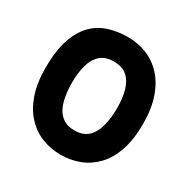

<svg xmlns="http://www.w3.org/2000/svg" viewBox="-153 -810 935 951"><g transform="rotate(30 314.0 -335.0)"><path d="M314.5 1Q257.8 1 207 -19Q156.2 -39.1 117.7 -80.6Q79.1 -122.1 57.1 -185.5Q35.2 -249 35.2 -335Q35.2 -430.7 56.2 -495.1Q77.1 -559.6 114.7 -598.6Q152.3 -637.7 203.1 -654.3Q253.9 -670.9 314.5 -670.9Q371.1 -670.9 421.4 -650.9Q471.7 -630.9 510.3 -589.4Q548.8 -547.9 570.8 -484.4Q592.8 -420.9 592.8 -335Q592.8 -246.1 570.8 -182.1Q548.8 -118.2 509.8 -77.6Q470.7 -37.1 420.9 -18.1Q371.1 1 314.5 1ZM313.5 -137.7Q363.3 -137.7 391.1 -164.6Q418.9 -191.4 430.7 -237.3Q442.4 -283.2 442.4 -338.9Q442.4 -393.6 430.7 -437Q418.9 -480.5 391.1 -505.9Q363.3 -531.2 313.5 -531.2Q264.6 -531.2 236.3 -504.9Q208 -478.5 196.8 -434.6Q185.5 -390.6 185.5 -335.9Q185.5 -281.2 196.8 -236.3Q208 -191.4 236.3 -164.6Q264.6 -137.7 313.5 -137.7Z"/></g></svg>

Font: Josefin Sans CFJ
Style: Bold
Weight: 700
Designer: Santiago Orozco
Foundry: Typemade
Version: Version 2.001